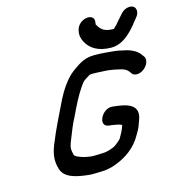

<svg xmlns="http://www.w3.org/2000/svg" viewBox="-114 -897 916 980"><g transform="rotate(-15 344.5 -407.5)"><path d="M674.7 -730.9C695.9 -754.5 692.1 -780.3 676.9 -789.5C662.9 -798 634.6 -796.5 611.9 -772.4C596.4 -755.9 583.4 -738.8 568.4 -722.4C553.1 -706.5 551.5 -706 549.1 -706C503.7 -706 484.9 -722.1 472 -745.5C470.2 -748.7 469.2 -749.9 467.6 -752C468 -754.8 468.4 -757.7 468.8 -760.5C480.6 -816.3 387.4 -805.6 375.5 -743.9C369.6 -718.2 377 -698.8 383.7 -685.5C403.2 -646.8 443.2 -617 516.2 -617C592.6 -617 646.8 -696.5 674.7 -730.9ZM666.8 -497C671.3 -509.3 670.3 -522 664.5 -529.7L658.8 -537.2C643.6 -560.8 618.6 -575.5 584.6 -584.4C560.3 -589.9 535.2 -596.3 501.8 -598C478.7 -600.1 421.1 -606.4 387.5 -599.5C349.3 -592.3 315.2 -564.7 294.1 -549.4C257.8 -521.3 223.3 -467.3 203.9 -429.1C168.7 -355.9 137.4 -296.6 104.4 -214.8C80.9 -155.8 85.7 -123.1 94.4 -90.5C108.4 -39.4 170.1 -26.8 226.1 -20.2C250 -16.4 274.6 -19 295 -19C326.5 -19 356 -24.7 384.1 -36.4C435.7 -56.1 490.6 -92.5 522.7 -151.9C531.6 -166.1 542.8 -185.2 549.3 -206.3L556.2 -225C589.3 -314.4 485.9 -319.1 442.2 -324.8C387.3 -332 342.5 -243.5 398.4 -236.2C423.6 -233.3 453.9 -229.1 465.8 -221.3L459.1 -203C455 -192.1 447.7 -178.8 434.8 -156.4C427.1 -147.5 405.5 -129.7 395.1 -124.1L376.2 -116.9C362.9 -112 346.9 -108 327.9 -108C316.7 -108 305.6 -107.7 293.9 -106.9C256.4 -104.3 194 -122.5 186.9 -137.6C181.9 -165.3 176.3 -172.5 192.1 -211.1C211.2 -258.7 222 -288.7 242.5 -326.9C242.7 -327.2 243.1 -327.9 243.3 -328.4C266.5 -377.3 289.7 -425.3 317.7 -465.1C337.7 -493.6 335.2 -488.6 363.6 -506.9C367.8 -509.7 372 -512.2 373.8 -512.6C385.9 -515.1 442.1 -511.1 462.8 -510.1C487.4 -507.6 511.2 -502.8 532.4 -497.6C554.1 -492.1 563.9 -485.3 573.7 -472.7L579 -464.3C583.9 -456.5 594.9 -452 606.1 -452C632.2 -452 658.3 -473.9 666.8 -497Z"/></g></svg>

Font: Just Breathe
Style: BdObl7
Weight: 400
Foundry: Cannot Into Space Fonts
Version: Version 0.72